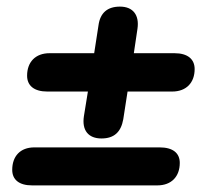

<svg xmlns="http://www.w3.org/2000/svg" viewBox="-20 -561 640 581"><path d="M287 -142C325 -142 346 -161 353 -200L366 -284H501C544 -284 569 -311 569 -352C569 -382 548 -400 508 -400H385L396 -474C402 -515 383 -541 343 -541C305 -541 283 -522 278 -484L265 -400H130C87 -400 62 -373 62 -332C62 -302 83 -284 123 -284H246L234 -210C227 -166 248 -142 287 -142ZM77 0H456C499 0 524 -27 524 -68C524 -98 503 -115 463 -115H84C41 -115 17 -88 17 -47C17 -18 37 0 77 0Z"/></svg>

Font: SN Pro Heavy
Style: Italic
Weight: 800
Italic angle: -9°
Designer: Tobias Whetton
Foundry: Supernotes
Version: Version 1.001;Glyphs 3.2 (3249)